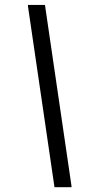

<svg xmlns="http://www.w3.org/2000/svg" viewBox="-20 -687 373 790"><path d="M274.2 78.3V83.3H204.2L95 -661.7V-666.7H165Z"/></svg>

Font: Familjen Grotesk GF
Style: Italic
Weight: 400
Designer: Anders Wikstroem, Jonas Baeckman, Matilda Gysing, Kristian Moeller
Foundry: Familjen STHML AB
Version: Version 2.000; Beta; Release 4; Build 6